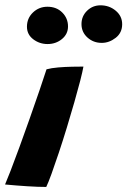

<svg xmlns="http://www.w3.org/2000/svg" viewBox="-46 -720 492 741"><path d="M132.5 1.5Q102 1.5 58.8 -1.2Q15.5 -4 -26.5 -8Q-20.5 -21.5 -5.2 -60.8Q10 -100 29.5 -153.5Q49 -207 69.2 -264.2Q89.5 -321.5 106.5 -371.5Q123.5 -421.5 133.5 -452.5Q152 -457.5 179 -459.8Q206 -462 232.5 -462.5Q259 -463 276 -463Q273 -445.5 263.8 -409.2Q254.5 -373 241 -325.8Q227.5 -278.5 212 -227.8Q196.5 -177 181 -130.5Q165.5 -84 152.8 -49Q140 -14 132.5 1.5ZM346.5 -554.5Q314.5 -554.5 291.5 -575.2Q268.5 -596 268.5 -627Q268.5 -657.5 290 -678.5Q311.5 -699.5 342 -699.5Q375.5 -699.5 400.5 -678.8Q425.5 -658 425.5 -626.5Q425.5 -593.5 400.5 -574Q375.5 -554.5 346.5 -554.5ZM137.5 -550Q106.5 -550 82.2 -568.5Q58 -587 58 -617Q58 -649.5 81.2 -671.8Q104.5 -694 137 -694Q172 -694 194.2 -671.8Q216.5 -649.5 216.5 -618Q216.5 -588.5 193 -569.2Q169.5 -550 137.5 -550Z"/></svg>

Font: Grandstander
Style: Bold Italic
Weight: 700
Italic angle: -15°
Designer: Tyler Finck
Foundry: Etcetera Type Co
Version: Version 1.200; ttfautohint (v1.8.3)